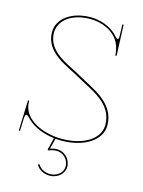

<svg xmlns="http://www.w3.org/2000/svg" viewBox="-143 -852 860 1158"><g transform="rotate(15 286.5 -272.5)"><path d="M278 -751.5C355 -751.5 466 -713.5 478.5 -594.5L480 -580C480 -578 481.5 -576.5 484 -576.5C486.5 -576.5 488 -578 488 -580L480.5 -770H472.5C473 -750.5 474.5 -708 474.5 -708C474.5 -705.5 475 -703 475 -700.5C475 -685 473 -677.5 467.5 -677.5C463.5 -677.5 457 -682 448.5 -692C403.5 -743.5 331.5 -762.5 278 -762.5C163 -762.5 74.5 -702.5 74.5 -615.5C74.5 -485.5 220 -440 299.5 -393.5C390.5 -340.5 530.5 -294.5 530.5 -157C530.5 -70.5 434.5 -8.5 298 -8.5C180 -8.5 49 -64 49 -174.5V-180H41.5L35 10H42.5L45 -62C45.5 -85.5 49 -94 55.5 -94C62.5 -94 72.5 -83.5 84.5 -70.5C125.5 -31 188.5 -8 251.5 -0.5L233.5 73C233.5 73.5 233 74.5 233.5 76C234 78 236 80 239.5 79C255 74 266 69 287.5 69C328.5 69 364 103 364 147C364 183 330 215 284 215C252.5 215 224 200 210 177C209.5 176 206.5 173.5 203 175.5C199.5 177.5 201 181 201.5 182C217.5 209 250 225 284 225C334 225 374 189.5 374 147C374 97.5 334.5 59 287.5 59C269.5 59 258.5 63 245 67L261.5 1C273.5 2 286 2.5 298 2.5C440 2.5 543 -64.5 543 -157C543 -302 393.5 -352.5 304.5 -404.5C221.5 -453 87 -494 87 -615.5C87 -694.5 165.5 -751.5 278 -751.5Z"/></g></svg>

Font: Znikomit
Style: Regular
Weight: 100
Designer: gluk
Foundry: gluk
Version: Version 0.55